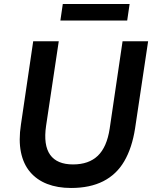

<svg xmlns="http://www.w3.org/2000/svg" viewBox="-20 -924 761 954"><path d="M333 10Q266 10 214.5 -10Q163 -30 129.5 -69.5Q96 -109 84 -168Q72 -227 84 -305L145 -719H272L209 -299Q195 -203 229 -155Q263 -107 343 -107Q421 -107 466 -150Q511 -193 525 -285L589 -719H716L651 -285Q636 -189 597.5 -123Q559 -57 493 -23.5Q427 10 333 10ZM280 -822 292 -904H624L612 -822Z"/></svg>

Font: Nunitoga
Style: Bold Italic
Weight: 700
Italic angle: -9°
Designer: Vernon Adams
Foundry: Vernon Adams
Version: Version 1.0